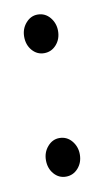

<svg xmlns="http://www.w3.org/2000/svg" viewBox="-55 -401 239 441"><g transform="rotate(-10 64.5 -181.0)"><path d="M64 7.5Q47.5 7.5 36.2 -5.5Q25 -18.5 25 -37.5Q25 -56 36.5 -69.2Q48 -82.5 64 -82.5Q81.5 -82.5 92.8 -69Q104 -55.5 104 -37.5Q104 -18.5 92.5 -5.5Q81 7.5 64 7.5ZM64 -280.5Q47.5 -280.5 36.2 -293.5Q25 -306.5 25 -325.5Q25 -344 36.5 -357.2Q48 -370.5 64 -370.5Q81.5 -370.5 92.8 -357Q104 -343.5 104 -325.5Q104 -306.5 92.5 -293.5Q81 -280.5 64 -280.5Z"/></g></svg>

Font: Fraunces 144pt S000 Light
Style: Regular
Weight: 300
Version: Version 1.000; ttfautohint (v1.8.3)